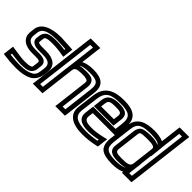

<svg xmlns="http://www.w3.org/2000/svg" viewBox="-15 -1333 1976 1976"><g transform="rotate(45 973.5 -345.0)"><path d="M191 -192H246C296 -192 310 -188 306 -160L300 -111C298 -94 296 -92 283 -87C265 -80 239 -77 201 -77C170 -77 117 -83 39 -96L11 -100L7 -71L-1 -2L-4 20L17 23C76 31 132 35 185 35C256 35 315 24 358 2C404 -22 434 -70 441 -128L446 -170C457 -259 396 -309 285 -309H229C177 -309 166 -315 168 -333L173 -374C175 -390 178 -393 189 -399C203 -406 230 -410 276 -410C318 -410 366 -406 421 -396L450 -392L453 -421L461 -486L464 -509L441 -511C359 -516 310 -519 293 -519C143 -519 46 -471 35 -380L30 -335C18 -237 95 -192 191 -192ZM197 -242C114 -242 71 -267 80 -335L85 -380C93 -441 149 -469 287 -469C301 -469 341 -467 408 -463L407 -450C361 -457 319 -460 282 -460C232 -460 193 -454 170 -443C145 -430 127 -402 123 -374L118 -333C113 -286 158 -259 223 -259H279C373 -259 404 -233 396 -170L391 -128C386 -82 371 -58 339 -42C304 -24 257 -15 191 -15C147 -15 100 -18 51 -24L54 -42C118 -32 166 -27 195 -27C236 -27 272 -31 295 -40C324 -51 346 -80 350 -111L356 -160C364 -227 309 -242 252 -242H197Z M764 -519C709 -519 661 -510 627 -492L652 -700L656 -725H631H541H516L512 -700L427 0L423 25H448H538H563L567 0L609 -349C612 -373 617 -383 629 -391C642 -399 671 -404 724 -404C745 -404 760 -402 773 -398C797 -391 801 -384 796 -349L754 0L750 25H775H865H890L894 0L937 -355C952 -474 886 -519 764 -519ZM559 -349 553 -300 520 -25H480L559 -675H599L569 -425L559 -349ZM758 -469C866 -469 898 -447 887 -355L847 -25H807L846 -349C852 -397 835 -434 793 -447C776 -451 754 -454 730 -454C691 -454 658 -451 633 -444C654 -461 692 -469 758 -469Z M1211 -519C1069 -519 967 -474 949 -329L925 -138C912 -26 996 35 1151 35C1209 35 1271 28 1334 14L1354 10L1357 -10L1365 -79L1369 -111L1337 -103C1274 -88 1221 -80 1177 -80C1098 -80 1061 -92 1068 -149L1074 -197H1374H1399L1402 -222L1415 -329C1433 -473 1350 -519 1211 -519ZM1205 -469C1332 -469 1379 -443 1365 -329L1355 -247H1055H1030L1027 -222L1018 -149C1006 -54 1085 -30 1171 -30C1211 -30 1258 -36 1311 -47L1309 -30C1256 -20 1206 -15 1157 -15C1017 -15 965 -53 975 -138L999 -329C1013 -442 1074 -469 1205 -469ZM1193 -409C1263 -409 1284 -404 1278 -357L1272 -306H1087L1093 -357C1099 -403 1125 -409 1193 -409ZM1199 -459C1125 -459 1054 -443 1043 -357L1034 -281L1031 -256H1056H1291H1316L1319 -281L1328 -357C1339 -443 1275 -459 1199 -459Z M1655 -519C1528 -519 1430 -486 1414 -357L1388 -144C1380 -81 1392 -30 1424 -3C1454 22 1509 35 1582 35C1634 35 1680 27 1714 12C1717 11 1720 10 1723 8L1720 25H1745H1833H1858L1862 0L1947 -700L1951 -725H1926H1836H1811L1807 -700L1790 -555C1788 -540 1785 -520 1782 -495C1744 -514 1689 -519 1655 -519ZM1615 -77C1544 -77 1520 -83 1525 -127L1554 -366C1557 -388 1560 -392 1569 -397C1582 -403 1611 -406 1663 -406C1746 -406 1770 -394 1766 -366L1737 -127C1732 -82 1691 -77 1615 -77ZM1794 -182 1809 -308H1813L1826 -433C1831 -487 1836 -528 1840 -555L1854 -675H1894L1815 -25H1777L1780 -57L1796 -182H1794ZM1609 -27C1644 -27 1681 -29 1712 -40C1708 -38 1704 -36 1698 -33C1671 -21 1636 -15 1588 -15C1521 -15 1481 -24 1459 -43C1438 -60 1432 -90 1438 -144L1464 -357C1476 -451 1531 -469 1649 -469C1701 -469 1769 -461 1775 -436C1749 -449 1713 -456 1669 -456C1615 -456 1574 -451 1552 -441C1526 -430 1508 -399 1504 -366L1475 -127C1465 -42 1533 -27 1609 -27Z"/></g></svg>

Font: Gamestation Display Outline
Style: Italic
Weight: 400
Designer: Jonas Hecksher
Foundry: Jonas Hecksher, Playtypeª, e-types AS
Version: Version 1.003